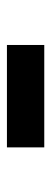

<svg xmlns="http://www.w3.org/2000/svg" viewBox="178 -932 145 540"><g transform="rotate(-90 250.0 -661.5)"><path d="M106 -609V-714H394V-609Z"/></g></svg>

Font: Radio Canada Big SemiBold
Style: Regular
Weight: 600
Designer: Étienne Aubert Bonn
Foundry: Coppers and Brasses
Version: Version 1.001